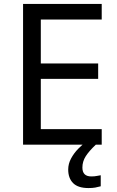

<svg xmlns="http://www.w3.org/2000/svg" viewBox="-20 -734 596 974"><path d="M496 0H97V-714H496V-635H187V-412H478V-334H187V-79H496ZM398 116Q398 161 443 161Q460 161 471.5 158.5Q483 156 491 155V211Q477 215 463 217.5Q449 220 429 220Q376 220 351 195Q326 170 326 126Q326 97 340.5 70Q355 43 376.5 21Q398 -1 418 -15L466 0Q432 32 415 58.5Q398 85 398 116Z"/></svg>

Font: Noto Sans SignWriting
Style: Regular
Weight: 400
Designer: Monotype Design Team
Foundry: Monotype Imaging Inc.
Version: Version 2.004; ttfautohint (v1.8.4.7-5d5b)